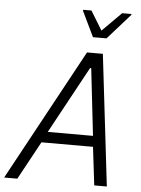

<svg xmlns="http://www.w3.org/2000/svg" viewBox="-84 -955 736 1002"><g transform="rotate(5 284.0 -454.0)"><path d="M-24 0 350 -688H433L514 0H448L424 -200H154L45 0ZM182 -257H419L379 -608H373ZM374 -770 310 -903 311 -908H354L415 -808L515 -908H564L563 -903L445 -770Z"/></g></svg>

Font: Saira Semi Condensed Light
Style: Italic
Weight: 300
Width: 4
Italic angle: -12°
Designer: Hector Gatti with collaboration of the Omnibus-Type team
Foundry: Omnibus-Type
Version: Version 1.001; ttfautohint (v1.8)